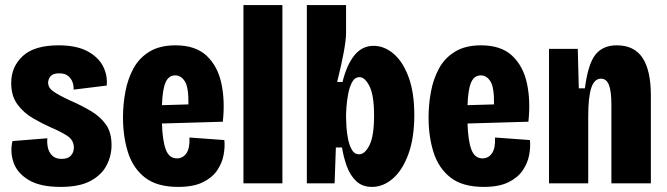

<svg xmlns="http://www.w3.org/2000/svg" viewBox="-20 -720 2619 754"><path d="M218 14Q137 14 92 -13.5Q47 -41 33 -82.5Q19 -124 29 -166L166 -177Q164 -159 168 -140.5Q172 -122 185 -109Q198 -96 222 -96Q247 -96 258.5 -109Q270 -122 270 -140Q270 -170 243.5 -187Q217 -204 179 -220Q145 -235 109 -256Q73 -277 48.5 -310Q24 -343 24 -394Q24 -458 69.5 -500Q115 -542 210 -542Q279 -542 322 -519.5Q365 -497 384 -461Q403 -425 399 -384L269 -368Q270 -381 265.5 -395.5Q261 -410 248.5 -421Q236 -432 212 -432Q188 -432 178.5 -420.5Q169 -409 169 -395Q169 -375 190 -360.5Q211 -346 254 -326Q300 -306 337 -284Q374 -262 396 -231Q418 -200 418 -150Q418 -108 398.5 -70.5Q379 -33 335.5 -9.5Q292 14 218 14Z M680 14Q596 14 549 -23Q502 -60 482.5 -122Q463 -184 463 -259Q463 -310 472.5 -360.5Q482 -411 504.5 -452Q527 -493 567.5 -517.5Q608 -542 669 -542Q748 -542 791.5 -501Q835 -460 849.5 -392Q864 -324 855 -242L616 -235Q618 -168 631 -133Q644 -98 675 -98Q698 -98 712 -118Q726 -138 724 -180L861 -170Q864 -143 858 -111Q852 -79 832.5 -50.5Q813 -22 776 -4Q739 14 680 14ZM668 -424Q642 -424 630 -396Q618 -368 616 -307L720 -310Q721 -377 706 -400.5Q691 -424 668 -424Z M936 0V-700H1089V0Z M1441 14Q1402 14 1378 -9.5Q1354 -33 1341.5 -68.5Q1329 -104 1323 -141H1299L1294 0H1185V-700H1339V-591Q1339 -564 1330 -515Q1321 -466 1304 -398H1325Q1342 -466 1372 -503Q1402 -540 1447 -540Q1489 -540 1525.5 -509Q1562 -478 1584.5 -417.5Q1607 -357 1607 -268Q1607 -179 1584 -115.5Q1561 -52 1523 -19Q1485 14 1441 14ZM1390 -114Q1413 -114 1431 -150Q1449 -186 1449 -266Q1449 -346 1431 -381.5Q1413 -417 1392 -417Q1373 -417 1362.5 -397Q1352 -377 1347 -349.5Q1342 -322 1340.5 -299.5Q1339 -277 1339 -272V-259Q1339 -246 1340.5 -222Q1342 -198 1347 -173.5Q1352 -149 1362 -131.5Q1372 -114 1390 -114Z M1880 14Q1796 14 1749 -23Q1702 -60 1682.5 -122Q1663 -184 1663 -259Q1663 -310 1672.5 -360.5Q1682 -411 1704.5 -452Q1727 -493 1767.5 -517.5Q1808 -542 1869 -542Q1948 -542 1991.5 -501Q2035 -460 2049.5 -392Q2064 -324 2055 -242L1816 -235Q1818 -168 1831 -133Q1844 -98 1875 -98Q1898 -98 1912 -118Q1926 -138 1924 -180L2061 -170Q2064 -143 2058 -111Q2052 -79 2032.5 -50.5Q2013 -22 1976 -4Q1939 14 1880 14ZM1868 -424Q1842 -424 1830 -396Q1818 -368 1816 -307L1920 -310Q1921 -377 1906 -400.5Q1891 -424 1868 -424Z M2136 0V-528H2249L2253 -373H2277Q2289 -468 2318 -505Q2347 -542 2402 -542Q2471 -542 2503.5 -492.5Q2536 -443 2536 -345V0H2381V-308Q2381 -361 2371.5 -386Q2362 -411 2340 -411Q2314 -411 2302 -375Q2290 -339 2290 -262V0Z"/></svg>

Font: Bricolage Grotesque 12pt Condensed ExtraBold
Style: Regular
Weight: 800
Width: 3
Designer: Mathieu Triay
Foundry: Atelier Triay
Version: Version 1.001; ttfautohint (v1.8.4.7-5d5b);gftools[0.9.33.de